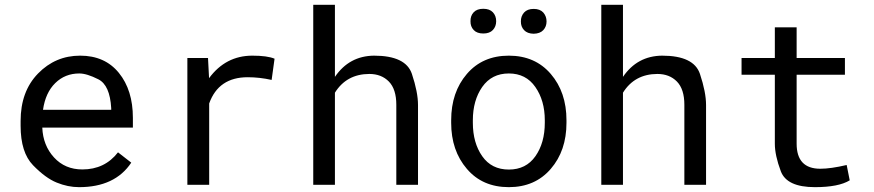

<svg xmlns="http://www.w3.org/2000/svg" viewBox="-20 -770 3641 800"><path d="M310.5 -463.9Q251 -463.9 210.2 -423.8Q169.4 -383.8 159.2 -312.5H443.4V-319.3Q438 -415 389.9 -439.5Q341.8 -463.9 310.5 -463.9ZM526.9 -92.3Q459 9.8 309.6 9.8Q262.7 9.8 216.1 -9.3Q169.4 -28.3 117.7 -81.5Q65.9 -134.8 65.9 -245.6V-266.1Q65.9 -389.2 138.4 -463.6Q210.9 -538.1 314 -538.1Q417 -538.1 475.3 -466.3Q533.7 -394.5 533.7 -278.8V-238.3H156.2Q159.2 -164.1 205.1 -114Q251 -64 323.2 -64Q416.5 -64 471.7 -135.3Z M1031.2 -538.1Q1094.2 -538.1 1124 -525.4L1111.8 -437Q1061.5 -448.2 1012.2 -448.2Q890.6 -448.2 851.6 -338.9V0H760.7V-528.3H846.7L851.1 -444.3Q920.4 -538.1 1031.2 -538.1Z M1721.7 -332.5V0H1631.3V-333.5Q1631.3 -398.4 1600.3 -430.2Q1569.3 -461.9 1518.6 -461.9Q1423.8 -461.4 1375.5 -383.8V0H1285.2V-750H1375.5V-449.7Q1435.1 -537.1 1538.6 -538.1Q1670.9 -538.1 1696.3 -461.9Q1721.7 -385.7 1721.7 -332.5Z M1950.2 -258.3Q1950.2 -174.8 1989.3 -119.1Q2028.3 -63.5 2100.1 -63.5Q2171.9 -63.5 2210.9 -119.1Q2250 -174.8 2250 -258.3V-269Q2250 -351.1 2210.4 -407.7Q2171.4 -463.9 2100.1 -463.9Q2028.8 -463.9 1989.3 -407.7Q1950.2 -351.6 1950.2 -269ZM1859.9 -269Q1859.9 -385.7 1925.3 -461.9Q1990.7 -538.1 2100.1 -538.1Q2209.5 -538.1 2274.9 -461.9Q2340.3 -385.7 2340.3 -269V-258.3Q2340.3 -142.1 2274.9 -66.4Q2209.5 9.8 2100.1 9.8Q1990.2 9.8 1925.3 -66.4Q1859.9 -142.6 1859.9 -258.3ZM2150.4 -680.7Q2149.9 -702.1 2163.6 -717.8Q2177.2 -732.9 2203.6 -732.9Q2230 -732.9 2243.7 -717.8Q2257.3 -702.1 2257.3 -680.7Q2257.3 -659.2 2243.7 -644.5Q2230 -629.9 2203.6 -629.4Q2177.2 -629.9 2163.6 -644.5Q2149.9 -659.2 2150.4 -680.7ZM1940.4 -681.6Q1939.9 -704.1 1953.6 -718.8Q1967.3 -733.4 1993.7 -733.4Q2020 -733.4 2033.7 -718.8Q2047.4 -704.1 2047.4 -681.6Q2047.4 -659.7 2033.7 -645Q2020 -630.4 1993.7 -630.4Q1967.3 -630.4 1953.6 -645Q1939.9 -659.7 1940.4 -681.6Z M2921.9 -332.5V0H2831.5V-333.5Q2831.5 -398.4 2800.5 -430.2Q2769.5 -461.9 2718.8 -461.9Q2624 -461.4 2575.7 -383.8V0H2485.4V-750H2575.7V-449.7Q2635.3 -537.1 2738.8 -538.1Q2871.1 -538.1 2896.5 -461.9Q2921.9 -385.7 2921.9 -332.5Z M3397.9 -66.9Q3441.4 -66.9 3507.8 -82.5L3520.5 -18.6Q3474.1 9.8 3375.5 9.8Q3258.3 9.8 3233.4 -56.4Q3208.5 -122.6 3208.5 -171.4V-458.5H3069.8V-528.3H3208.5V-656.2H3299.3V-528.3H3500.5V-458.5H3299.3V-171.4Q3299.3 -66.9 3397.9 -66.9Z"/></svg>

Font: RobotoMono-Regular
Style: Regular
Weight: 400
Designer: Google
Version: Version 2.000985; 2015; ttfautohint (v1.3)